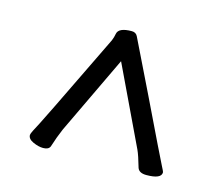

<svg xmlns="http://www.w3.org/2000/svg" viewBox="-73 -817 747 646"><g transform="rotate(15 300.0 -494.5)"><path d="M125 -266Q109 -266 90 -274.5Q71 -283 71 -297Q71 -301 77 -313Q91 -336 255 -676Q260 -688 262 -700Q266 -723 312 -723Q326 -723 332 -711.5Q338 -700 423 -525Q515 -334 525.5 -314Q536 -294 536 -291Q536 -268 484 -268Q459 -268 453 -284Q441 -326 433 -343L303 -616L173 -343Q160 -313 149 -278Q144 -266 125 -266Z"/></g></svg>

Font: linja waso lili
Style: Bold
Weight: 400
Designer: Fontworks Inc.
Version: Version 1.000;August 6, 2022;FontCreator 14.0.0.2814 64-bit